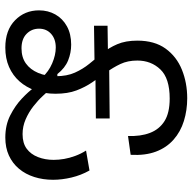

<svg xmlns="http://www.w3.org/2000/svg" viewBox="-21 -691 725 723"><g transform="rotate(90 341.5 -329.5)"><path d="M159 13Q94 13 56.5 -23.5Q19 -60 19 -114Q19 -148 34.5 -175.5Q50 -203 79 -219Q108 -235 148 -235Q179 -235 207.5 -223.5Q236 -212 259 -183H271V-126Q250 -150 218.5 -163.5Q187 -177 159 -177Q127 -177 107.5 -159.5Q88 -142 88 -114Q88 -86 107.5 -67Q127 -48 162 -48Q196 -48 219 -64.5Q242 -81 254.5 -110.5Q267 -140 267 -177Q267 -219 253.5 -249Q240 -279 220.5 -303Q201 -327 180.5 -352Q160 -377 146.5 -408.5Q133 -440 133 -484Q133 -549 163 -590.5Q193 -632 242.5 -652Q292 -672 350 -672Q395 -672 435.5 -659.5Q476 -647 506 -620.5Q536 -594 551 -554Q566 -514 563 -459L492 -449Q494 -496 480.5 -531.5Q467 -567 436 -586.5Q405 -606 351 -606Q275 -606 241.5 -571Q208 -536 208 -484Q208 -448 221 -420.5Q234 -393 252.5 -367.5Q271 -342 289.5 -315Q308 -288 320.5 -255Q333 -222 333 -176Q333 -135 321 -100.5Q309 -66 286.5 -40.5Q264 -15 232 -1Q200 13 159 13ZM77 -321V-372L215 -374L219 -323ZM498 13Q451 13 414.5 -5.5Q378 -24 351.5 -49Q325 -74 310 -95L294 -96L313 -159Q324 -147 341 -128.5Q358 -110 380.5 -92.5Q403 -75 429.5 -63.5Q456 -52 485 -52Q519 -52 540 -67.5Q561 -83 571.5 -110Q582 -137 582 -169Q582 -188 578.5 -208.5Q575 -229 567 -250.5Q559 -272 547 -291L622 -304Q640 -272 648.5 -236Q657 -200 657 -167Q657 -129 646.5 -96Q636 -63 615.5 -38.5Q595 -14 565.5 -0.5Q536 13 498 13ZM225 -326 221 -378 426 -380V-328Z"/></g></svg>

Font: Bricolage Grotesque 48pt Condensed ExtraBold Light
Style: Regular
Weight: 300
Version: Version 1.000;gftools[0.9.30]